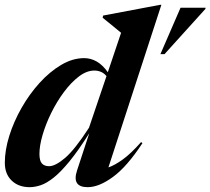

<svg xmlns="http://www.w3.org/2000/svg" viewBox="-23 -764 872 796"><path d="M567.5 -170.5Q504 -73.5 445.8 -30.8Q387.5 12 340.5 12Q273.5 12 296.5 -57.5L347 -211.5Q301.5 -139.5 265.2 -95.2Q229 -51 199.8 -27.8Q170.5 -4.5 146 3.8Q121.5 12 100 12Q54 12 25.5 -15.2Q-3 -42.5 -3 -89Q-3 -141.5 15.5 -200.8Q34 -260 66.5 -317Q99 -374 141.2 -420.5Q183.5 -467 230.8 -495Q278 -523 326 -523Q353.5 -523 378.2 -508.8Q403 -494.5 424 -464.5L479 -628Q465.5 -639 444.8 -656.2Q424 -673.5 402.5 -690.5L404.5 -699.5L640.5 -744H646L426.5 -70Q452 -78.5 485.5 -102.5Q519 -126.5 562 -175ZM140.5 -126Q140.5 -97.5 150.8 -86.2Q161 -75 180.5 -75Q206.5 -75 246.8 -109.2Q287 -143.5 346 -234.5L418.5 -448.5Q408 -461 395.2 -466.2Q382.5 -471.5 368 -471.5Q336.5 -471.5 304.2 -447Q272 -422.5 242.5 -383Q213 -343.5 190 -297Q167 -250.5 153.8 -205.5Q140.5 -160.5 140.5 -126ZM642 -539.5 725.5 -732H829.5L828.5 -727L659 -539.5Z"/></svg>

Font: Newsreader 72pt SemiBold
Style: Italic
Weight: 600
Italic angle: -17°
Designer: Hugues Gentile
Foundry: Production Type
Version: Version 1.003; ttfautohint (v1.8.3)